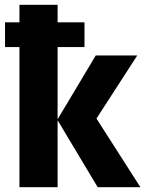

<svg xmlns="http://www.w3.org/2000/svg" viewBox="-20 -780 605 800"><path d="M220 -760V-687H332V-584H220V-283L379 -549H552L382 -286L565 0H387L220 -279V0H61V-584H1V-687H61V-760Z"/></svg>

Font: Noto Sans Display SemiCondensed Extra
Style: Regular
Weight: 800
Width: 4
Designer: Monotype Design Team
Foundry: Monotype Imaging Inc.
Version: Version 1.900